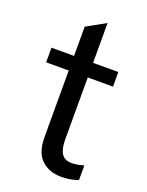

<svg xmlns="http://www.w3.org/2000/svg" viewBox="-131 -740 625 815"><g transform="rotate(20 181.5 -332.5)"><path d="M125 -126V-427H23V-493H125V-625L211 -673V-493H325V-427H211V-148Q211 -105 224.8 -83.5Q238.5 -62 271 -62Q293.5 -62 325 -71V-5Q289 8 249 8Q192.5 8 158.8 -25Q125 -58 125 -126Z"/></g></svg>

Font: HK Grotesk
Style: Regular
Weight: 400
Designer: Alfredo Marco Pradil
Foundry: Hanken Design Co.
Version: Version 3.001